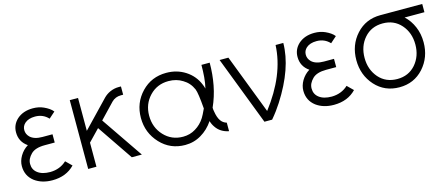

<svg xmlns="http://www.w3.org/2000/svg" viewBox="-41 -923 3136 1348"><g transform="rotate(-15 1527.5 -249.0)"><path d="M299 -300H226Q166 -300 137 -328Q115 -350 115 -379Q115 -408 137 -428Q164 -452 212 -452Q270 -452 308 -411L353 -451Q342 -465 326 -476Q310 -487 290 -496Q255 -512 212 -512Q141 -512 96 -472Q55 -434 55 -379Q55 -310 112 -271Q76 -249 54 -212Q33 -176 33 -139Q33 -68 88 -26Q140 12 216 12Q317 12 378 -52L335 -94Q287 -49 216 -48Q157 -48 124 -74Q93 -98 93 -139Q93 -159 101.5 -176Q110 -193 126 -209Q157 -240 226 -240H299Z M478 -500V0H538V-175L619 -259L795 0H868L661 -303L766 -413Q793 -440 833 -440H850V-500H833Q800 -500 769 -486Q743 -474 723 -454L538 -261V-500Z M1181 -510Q1073 -510 1001 -435Q928 -359 928 -250Q928 -141 1001 -63Q1073 14 1181 14Q1245 14 1298 -18Q1351 -49 1388 -104Q1395 -79 1410 -58Q1441 -12 1502 0V-62Q1475 -70 1460 -92Q1443 -116 1436 -162Q1435 -167 1434 -174Q1433 -181 1433 -189Q1465 -260 1480 -338Q1495 -416 1495 -500H1435Q1435 -454 1431.5 -411.5Q1428 -369 1419 -332Q1417 -341 1414 -349Q1411 -357 1408 -364Q1381 -431 1319 -471Q1258 -510 1181 -510ZM1181 -450Q1239 -450 1283 -422Q1329 -395 1351 -344Q1363 -315 1372 -200Q1362 -178 1354 -162.5Q1346 -147 1341 -139Q1314 -96 1272 -71Q1232 -46 1181 -46Q1098 -46 1043 -105Q988 -164 988 -250Q988 -334 1043 -392Q1098 -450 1181 -450Z M1567 -500 1759 0H1815Q1837 -26 1855.5 -51Q1874 -76 1890 -101Q2029 -318 2030 -500H1974Q1969 -392 1924.5 -284Q1880 -176 1797 -68L1631 -500Z M2345 -300H2272Q2212 -300 2183 -328Q2161 -350 2161 -379Q2161 -408 2183 -428Q2210 -452 2258 -452Q2316 -452 2354 -411L2399 -451Q2388 -465 2372 -476Q2356 -487 2336 -496Q2301 -512 2258 -512Q2187 -512 2142 -472Q2101 -434 2101 -379Q2101 -310 2158 -271Q2122 -249 2100 -212Q2079 -176 2079 -139Q2079 -68 2134 -26Q2186 12 2262 12Q2363 12 2424 -52L2381 -94Q2333 -49 2262 -48Q2203 -48 2170 -74Q2139 -98 2139 -139Q2139 -159 2147.5 -176Q2156 -193 2172 -209Q2203 -240 2272 -240H2345Z M2739 -512Q2632 -512 2563 -436Q2494 -360 2494 -250Q2494 -141 2563 -64Q2632 12 2739 12Q2845 12 2914 -64Q2983 -141 2983 -250Q2983 -312 2961 -363Q2950 -389 2934.5 -411.5Q2919 -434 2899 -452H3043V-512ZM2739 -452Q2821 -452 2872 -394Q2923 -336 2923 -250Q2923 -165 2872 -106Q2821 -48 2739 -48Q2656 -48 2605 -106Q2554 -165 2554 -250Q2554 -336 2605 -394Q2656 -452 2739 -452Z"/></g></svg>

Font: Unageo Variable
Style: Regular
Weight: 300
Designer: Richard Sepsi
Foundry: Richard Sepsi
Version: Version 2.200